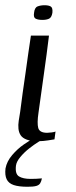

<svg xmlns="http://www.w3.org/2000/svg" viewBox="-29 -535 290 733"><path d="M158 -399Q149 -325 138.5 -252Q128 -179 118 -105Q112 -65 117 -46.5Q122 -28 151 -28Q157 -28 168.5 -29.5Q180 -31 183 -33L179 -3Q173 -2 154 1Q135 4 118 4Q89 4 73 -2Q57 -8 50 -18.5Q43 -29 41.5 -43.5Q40 -58 42.5 -74Q45 -90 48 -108Q52 -142 57.5 -180Q63 -218 68.5 -256.5Q74 -295 79 -331.5Q84 -368 89 -399Q106 -399 123.5 -399Q141 -399 158 -399ZM133 -459Q117 -459 107.5 -463.5Q98 -468 101 -486Q103 -506 114.5 -510.5Q126 -515 141 -515Q157 -515 165 -510Q173 -505 171 -486Q168 -468 158 -463.5Q148 -459 133 -459ZM76 178Q43 178 23.5 171.5Q4 165 -3.5 149.5Q-11 134 -8 108Q-3 81 17.5 57Q38 33 62 16.5Q86 0 100 -7H144Q135 -4 118 6.5Q101 17 82 32Q63 47 48.5 64.5Q34 82 32 97Q28 129 43.5 138.5Q59 148 88 148Q101 148 109.5 147.5Q118 147 123.5 146.5Q129 146 131 146Q129 157 124.5 164.5Q120 172 109 175Q98 178 76 178Z"/></svg>

Font: Genos
Style: Italic
Weight: 400
Italic angle: -8°
Version: Version 1.010